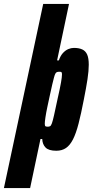

<svg xmlns="http://www.w3.org/2000/svg" viewBox="-83 -763 474 982"><path d="M-63 199 138 -743H270L209 -454H218Q226 -478 239 -492Q252 -506 266.5 -512Q281 -518 295 -518Q321 -518 338 -510Q355 -502 363 -483.5Q371 -465 371 -432Q371 -401 364.5 -358Q358 -315 346 -255Q332 -182 319 -131.5Q306 -81 290.5 -50.5Q275 -20 254.5 -6Q234 8 205 8Q166 8 150 -8.5Q134 -25 133 -52H124L71 199ZM161 -115Q168 -115 173 -117.5Q178 -120 182.5 -132.5Q187 -145 193.5 -174Q200 -203 211 -255Q224 -312 229 -341Q234 -370 234 -382Q234 -389 232.5 -392Q231 -395 228 -395.5Q225 -396 220 -396Q214 -396 209 -394.5Q204 -393 200.5 -387Q197 -381 193 -366Q190 -356 184.5 -332Q179 -308 172.5 -278Q166 -248 159.5 -217.5Q153 -187 149.5 -163.5Q146 -140 146 -130Q146 -119 150 -117Q154 -115 161 -115Z"/></svg>

Font: Saira ExtraCondensed Black
Style: Italic
Weight: 900
Width: 2
Italic angle: -12°
Designer: Hector Gatti with collaboration of the Omnibus-Type team
Foundry: Omnibus-Type
Version: Version 1.101